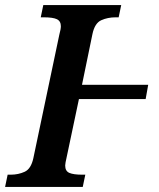

<svg xmlns="http://www.w3.org/2000/svg" viewBox="-41 -734 623 754"><path d="M-21 0 -11 -48H1Q31 -48 56 -59.5Q81 -71 90 -113L192 -598Q198 -620 198 -631Q198 -651 182.5 -658.5Q167 -666 131 -666H119L129 -714H435L425 -666H413Q382 -666 356.5 -654.5Q331 -643 322 -600L281 -401H541L531 -345H269L220 -113Q218 -105 216.5 -96.5Q215 -88 215 -84Q215 -62 231.5 -55Q248 -48 282 -48H294L284 0Z"/></svg>

Font: Noto Serif SemiCondensed SemiBold
Style: Italic
Weight: 600
Width: 4
Italic angle: -12°
Designer: Monotype Design Team
Foundry: Monotype Imaging Inc.
Version: Version 2.014; ttfautohint (v1.8.4.7-5d5b)